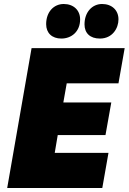

<svg xmlns="http://www.w3.org/2000/svg" viewBox="-20 -941 644 961"><path d="M16 0H492L523 -176H254L269 -265H508L537 -428H297L314 -524H573L604 -700H138ZM287 -748C337 -748 381 -782 381 -844C381 -890 348 -921 299 -921C249 -921 211 -881 211 -820C211 -776 240 -748 287 -748ZM480 -748C543 -748 573 -800 573 -844C573 -890 540 -921 491 -921C441 -921 403 -880 403 -819C403 -775 431 -748 480 -748Z"/></svg>

Font: Fixel Display Black
Style: Italic
Weight: 900
Italic angle: -10°
Designer: AlfaBravo + MacPaw
Foundry: Kyrylo Tkachov, Marchela Mozhyna, Serhii Makarenko, Maria Weinstein, Zakhar Kryvoshyya
Version: Version 1.210;Glyphs 3.2 (3217)